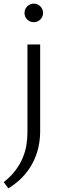

<svg xmlns="http://www.w3.org/2000/svg" viewBox="-61 -762 330 1055"><path d="M73.7 -690.9Q73.7 -701.7 77.6 -710.9Q81.5 -720.2 88.6 -727.1Q95.7 -733.9 105 -738Q114.3 -742.2 124.5 -742.2Q135.3 -742.2 144.5 -738Q153.8 -733.9 160.6 -727.1Q167.5 -720.2 171.6 -710.9Q175.8 -701.7 175.8 -690.9Q175.8 -680.2 171.6 -670.9Q167.5 -661.6 160.6 -654.8Q153.8 -647.9 144.5 -644Q135.3 -640.1 124.5 -640.1Q114.3 -640.1 105 -644Q95.7 -647.9 88.6 -654.8Q81.5 -661.6 77.6 -670.9Q73.7 -680.2 73.7 -690.9ZM89.8 -517.6H159.7V-40Q159.7 4.9 149.7 49.1Q139.6 93.3 118.4 133.8Q97.2 174.3 64 209.7Q30.8 245.1 -15.1 272.9L-40.5 238.8Q-2 208.5 23.4 174.8Q48.8 141.1 63.5 106.2Q78.1 71.3 84 35.9Q89.8 0.5 89.8 -33.7Z"/></svg>

Font: Proza Libre
Style: Light
Weight: 300
Designer: Jasper de Waard
Foundry: Jasper de Waard
Version: Version 1.000; ttfautohint (v1.4.1.8-43bc)